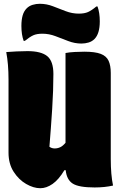

<svg xmlns="http://www.w3.org/2000/svg" viewBox="-20 -980 640 1014"><path d="M193 14Q157 14 118 -8.5Q79 -31 52 -73Q25 -115 25 -174V-560Q25 -642 13 -705Q38 -707 68 -708.5Q98 -710 125 -710Q197 -710 229.5 -683.5Q262 -657 262 -589Q262 -504 255.5 -403Q249 -302 241 -205Q253 -196 269 -196Q284 -196 298 -202.5Q312 -209 326 -226V-700Q346 -704 374.5 -705.5Q403 -707 425 -707Q482 -707 512 -695.5Q542 -684 553.5 -659Q565 -634 565 -595V-140Q565 -57 577 0Q533 10 480 10Q396 10 364 -10.5Q332 -31 327 -81H320Q290 -31 257.5 -8.5Q225 14 193 14ZM396 -908Q426 -908 445 -916.5Q464 -925 489 -946H495Q507 -913 507 -867Q507 -802 479 -774Q466 -761 448 -755.5Q430 -750 410 -750Q375 -750 341 -763Q307 -776 273 -789Q239 -802 204 -802Q174 -802 155.5 -793.5Q137 -785 111 -764H105Q93 -797 93 -843Q93 -875 99.5 -898Q106 -921 121 -936Q134 -949 152.5 -954.5Q171 -960 190 -960Q226 -960 259.5 -947Q293 -934 327 -921Q361 -908 396 -908Z"/></svg>

Font: Recursive Mn Csl St XBk
Style: Regular
Weight: 1000
Monospace: yes
Version: Version 1.079;hotconv 1.0.112;makeotfexe 2.5.65598; ttfautoh